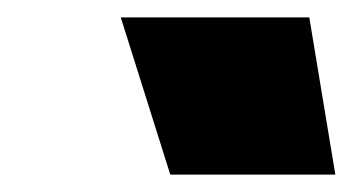

<svg xmlns="http://www.w3.org/2000/svg" viewBox="-20 -767 406 221"><path d="M119 -747H336L366 -566H176Z"/></svg>

Font: Prompt Black
Style: Italic
Weight: 900
Italic angle: -12°
Designer: Katatrad Team
Foundry: CadsonDemak
Version: Version 1.001